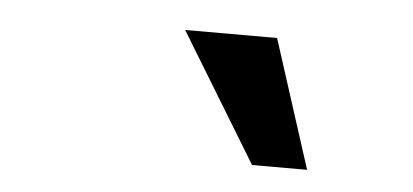

<svg xmlns="http://www.w3.org/2000/svg" viewBox="-28 -810 566 263"><g transform="rotate(5 254.5 -678.0)"><path d="M325.2 -589.8 217.8 -766.1H344.2L400.9 -589.8Z"/></g></svg>

Font: Clear Sans Medium
Style: Italic
Weight: 500
Italic angle: -12°
Foundry: Intel Corporation
Version: Version 1.00